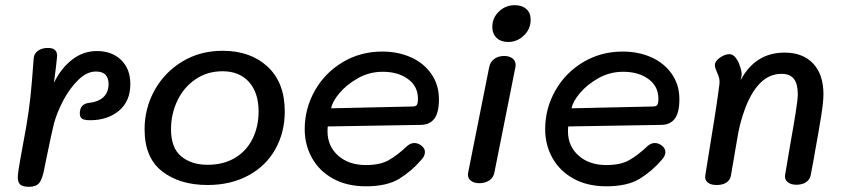

<svg xmlns="http://www.w3.org/2000/svg" viewBox="-20 -713 3246 741"><path d="M483 -389Q483 -322 439 -285.5Q395 -249 328 -249Q305 -249 296.5 -255Q288 -261 288 -275Q288 -312 324 -316Q360 -320 379.5 -338.5Q399 -357 399 -389Q399 -411 387.5 -424Q376 -437 350 -437Q315 -437 281.5 -404Q248 -371 223.5 -324Q199 -277 188 -235Q180 -204 156 -87L152 -67Q144 -22 131.5 -7Q119 8 92 8Q65 8 56 -3Q47 -14 49 -37Q51 -63 81 -223Q92 -287 97.5 -339.5Q103 -392 110 -487Q111 -506 126.5 -517Q142 -528 165 -528Q204 -528 200 -492Q197 -458 188 -393Q215 -449 258 -482.5Q301 -516 354 -516Q412 -516 447.5 -481.5Q483 -447 483 -389Z M538 -214Q538 -295 576.5 -364.5Q615 -434 683.5 -475.5Q752 -517 839 -517Q947 -517 1013 -455.5Q1079 -394 1079 -283Q1079 -202 1042.5 -137Q1006 -72 938 -35.5Q870 1 781 1Q674 1 606 -51.5Q538 -104 538 -214ZM978 -283Q978 -355 941 -396.5Q904 -438 839 -438Q780 -438 734.5 -407Q689 -376 664.5 -324.5Q640 -273 640 -214Q640 -142 679.5 -109.5Q719 -77 781 -77Q843 -77 887.5 -104Q932 -131 955 -178Q978 -225 978 -283Z M1156 -214Q1156 -294 1195 -363Q1234 -432 1302.5 -473Q1371 -514 1455 -514Q1516 -514 1565.5 -492Q1615 -470 1644.5 -428Q1674 -386 1674 -330Q1674 -278 1656 -254.5Q1638 -231 1603 -231L1245 -225Q1244 -218 1244 -206Q1244 -149 1285 -112.5Q1326 -76 1392 -76Q1447 -76 1480.5 -95Q1514 -114 1552 -150Q1565 -161 1579 -161Q1594 -161 1607 -150.5Q1620 -140 1620 -126Q1620 -111 1605 -95Q1569 -53 1521.5 -23.5Q1474 6 1392 6Q1319 6 1265.5 -23.5Q1212 -53 1184 -103.5Q1156 -154 1156 -214ZM1572 -302Q1585 -302 1589 -308.5Q1593 -315 1593 -332Q1593 -380 1554.5 -408Q1516 -436 1457 -436Q1406 -436 1362 -411.5Q1318 -387 1290 -353.5Q1262 -320 1258 -295Z M1880 -609Q1880 -644 1905.5 -668.5Q1931 -693 1967 -693Q1995 -693 2011.5 -678Q2028 -663 2028 -637Q2028 -601 2002 -576Q1976 -551 1941 -551Q1913 -551 1896.5 -567Q1880 -583 1880 -609ZM1786 -39Q1786 -45 1787 -48L1868 -454Q1872 -474 1887.5 -485.5Q1903 -497 1926 -497Q1946 -497 1958 -487.5Q1970 -478 1970 -462Q1970 -456 1969 -453L1888 -47Q1884 -27 1868 -16.5Q1852 -6 1830 -6Q1810 -6 1798 -15Q1786 -24 1786 -39Z M2084 -214Q2084 -294 2123 -363Q2162 -432 2230.5 -473Q2299 -514 2383 -514Q2444 -514 2493.5 -492Q2543 -470 2572.5 -428Q2602 -386 2602 -330Q2602 -278 2584 -254.5Q2566 -231 2531 -231L2173 -225Q2172 -218 2172 -206Q2172 -149 2213 -112.5Q2254 -76 2320 -76Q2375 -76 2408.5 -95Q2442 -114 2480 -150Q2493 -161 2507 -161Q2522 -161 2535 -150.5Q2548 -140 2548 -126Q2548 -111 2533 -95Q2497 -53 2449.5 -23.5Q2402 6 2320 6Q2247 6 2193.5 -23.5Q2140 -53 2112 -103.5Q2084 -154 2084 -214ZM2500 -302Q2513 -302 2517 -308.5Q2521 -315 2521 -332Q2521 -380 2482.5 -408Q2444 -436 2385 -436Q2334 -436 2290 -411.5Q2246 -387 2218 -353.5Q2190 -320 2186 -295Z M3158 -349Q3158 -321 3149.5 -267Q3141 -213 3123 -114Q3124 -117 3109 -38Q3106 -20 3091 -10Q3076 0 3054 0Q3031 0 3019 -11Q3007 -22 3010 -38L3031 -162Q3043 -229 3051 -279.5Q3059 -330 3059 -349Q3059 -389 3044 -408.5Q3029 -428 2996 -428Q2948 -428 2912 -390.5Q2876 -353 2852 -284Q2834 -234 2825 -176Q2818 -138 2801 -36Q2798 -18 2783.5 -8.5Q2769 1 2746 1Q2722 1 2710.5 -9.5Q2699 -20 2702 -36L2714 -111Q2745 -297 2756 -384Q2757 -389 2757 -398Q2757 -409 2752.5 -421Q2748 -433 2742 -447Q2741 -450 2740 -453.5Q2739 -457 2739 -462Q2739 -477 2758.5 -490.5Q2778 -504 2794 -504Q2812 -504 2825 -482Q2832 -471 2838 -451Q2844 -431 2842 -421L2838 -403Q2895 -510 3008 -510Q3078 -510 3118 -468Q3158 -426 3158 -349Z"/></svg>

Font: Mali Medium
Style: Italic
Weight: 500
Italic angle: -10°
Version: Version 1.000; ttfautohint (v1.6)